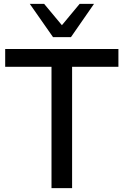

<svg xmlns="http://www.w3.org/2000/svg" viewBox="-20 -972 640 992"><path d="M6.8 -718.8H591.8V-627H352.5V0H246.1V-627H6.8ZM133.8 -952.1H208L299.8 -841.8L391.6 -952.1H465.8L346.7 -780.3H253.9Z"/></svg>

Font: Min Sans Medium
Style: Regular
Weight: 500
Designer: Jinseong-Kim, NotoSansCJK, Nunito
Foundry: Jinseong-Kim
Version: Version 1.400;Glyphs 3.1.2 (3151)